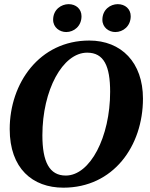

<svg xmlns="http://www.w3.org/2000/svg" viewBox="-20 -867 709 906"><path d="M279.1 18.6C514.6 18.6 654.6 -177.6 654.6 -401.8C654.6 -572 552.7 -675.7 401.2 -675.7C166.1 -675.7 25.8 -474.5 25.8 -257.6C25.8 -72.1 133.7 18.6 279.1 18.6ZM290.3 -38.6C213.1 -38.6 180 -103.5 180 -228.4C180 -441.6 275.4 -618.5 391.3 -618.5C470.5 -618.5 499.7 -554.9 499.7 -433.9C499.7 -220.9 405.7 -38.6 290.3 -38.6ZM292.4 -715.8C328.9 -715.8 364.6 -743.4 364.6 -790.5C364.6 -824.8 338.4 -847.4 303.9 -847.4C269.4 -847.4 230.7 -822.3 230.7 -773.7C230.7 -737.1 262 -715.8 292.4 -715.8ZM524 -715.8C560.8 -715.8 596.8 -743.4 596.8 -790.5C596.8 -824.8 570.3 -847.4 535.7 -847.4C501.3 -847.4 463.1 -822.3 463.1 -773.7C463.1 -737.1 494.1 -715.8 524 -715.8Z"/></svg>

Font: Source Serif 4 Variable
Style: Italic
Weight: 400
Italic angle: -12°
Designer: Frank Grießhammer
Foundry: Adobe Systems Incorporated
Version: Version 4.004;hotconv 1.0.116;makeotfexe 2.5.65601